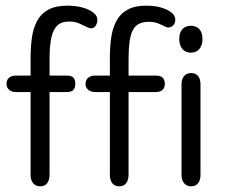

<svg xmlns="http://www.w3.org/2000/svg" viewBox="-20 -649 800 678"><path d="M88 -382H35Q21 -382 12 -374.5Q3 -367 3 -353Q3 -340 12 -332Q21 -324 35 -324H88V-32Q88 -13 97 -2Q106 9 122 9Q138 9 146.5 -2Q155 -13 155 -32V-324H216Q233 -324 239.5 -332Q246 -340 246 -353Q246 -367 239.5 -374.5Q233 -382 216 -382H155V-440Q155 -485 161 -514.5Q167 -544 182 -558.5Q197 -573 224 -573Q244 -573 258 -567Q272 -561 282.5 -555.5Q293 -550 300 -549Q313 -549 318.5 -559Q324 -569 324 -579Q324 -593 309.5 -604.5Q295 -616 271 -622.5Q247 -629 218 -629Q176 -629 150 -614.5Q124 -600 110.5 -574Q97 -548 92.5 -515Q88 -482 88 -444ZM368 -382H315Q300 -382 291 -374Q282 -366 282 -353Q282 -340 291.5 -332Q301 -324 315 -324H368V-32Q368 -13 376.5 -2Q385 9 401 9Q417 9 425.5 -2Q434 -13 434 -32V-324H530Q547 -324 554.5 -332Q562 -340 562 -353Q562 -367 554.5 -374.5Q547 -382 530 -382H434V-440Q434 -515 449.5 -543.5Q465 -572 505 -572Q524 -572 537 -567Q550 -562 559 -557Q568 -552 574 -552Q585 -552 592 -560Q599 -568 599 -580Q599 -594 585 -605Q571 -616 548.5 -622.5Q526 -629 498 -629Q455 -629 429.5 -614.5Q404 -600 390.5 -574Q377 -548 372.5 -515Q368 -482 368 -444ZM654 -558Q635 -558 624 -546Q613 -534 613 -511Q613 -489 624 -476Q635 -463 654 -463Q673 -463 684 -476Q695 -489 695 -511Q695 -534 684 -546Q673 -558 654 -558ZM621 -32Q621 -13 630 -2Q639 9 655 9Q671 9 679.5 -2Q688 -13 688 -32V-351Q688 -370 679.5 -380.5Q671 -391 655 -391Q639 -391 630 -380.5Q621 -370 621 -351Z"/></svg>

Font: Beiruti
Style: Regular
Weight: 400
Version: Version 1.00